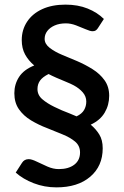

<svg xmlns="http://www.w3.org/2000/svg" viewBox="-20 -748 534 830"><path d="M224 62Q172 62 125.5 44Q79 26 48 -2L75 -44Q85 -60 104 -60Q117 -60 138.5 -49.5Q160 -39 185 -28Q210 -17 234 -17Q276 -17 301 -36Q326 -55 326 -89Q326 -118 304.5 -136Q283 -154 250.5 -167Q218 -180 184 -194Q147 -208 114.5 -227.5Q82 -247 62 -275.5Q42 -304 42 -345Q42 -384 62.5 -415.5Q83 -447 128 -465Q103 -486 88.5 -512.5Q74 -539 74 -575Q74 -619 97 -654Q120 -689 162.5 -708.5Q205 -728 263 -728Q317 -728 359 -711Q401 -694 429 -666L403 -626Q399 -620 394 -616.5Q389 -613 380 -613Q370 -613 350.5 -621.5Q331 -630 308.5 -638.5Q286 -647 265 -647Q237 -647 216.5 -638Q196 -629 184.5 -614Q173 -599 173 -580Q173 -558 195 -541Q217 -524 249.5 -510.5Q282 -497 313 -484Q348 -469 380 -449Q412 -429 432 -401Q452 -373 452 -334Q452 -294 432.5 -261Q413 -228 372 -209Q394 -191 409 -167Q424 -143 424 -107Q424 -30 370 16Q316 62 224 62ZM311 -245Q334 -256 343.5 -272.5Q353 -289 353 -309Q353 -331 338 -348.5Q323 -366 299 -379Q286 -386 265 -394.5Q244 -403 223.5 -412Q203 -421 190 -428Q164 -415 153 -399.5Q142 -384 142 -363Q142 -337 163 -319Q184 -301 215 -286Q231 -278 247.5 -271Q264 -264 280 -258Q296 -252 311 -245Z"/></svg>

Font: Aleo SemiBold
Style: Regular
Weight: 600
Designer: Alessio Laiso
Foundry: Alessio Laiso
Version: Version 2.001;gftools[0.9.29]